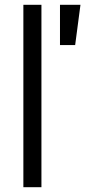

<svg xmlns="http://www.w3.org/2000/svg" viewBox="-20 -777 393 797"><path d="M152 0V-757H77V0ZM292 -590 314 -757H229V-590Z"/></svg>

Font: Plus Jakarta Sans
Style: Regular
Weight: 400
Designer: Gumpita Rahayu
Foundry: Tokotype
Version: Version 2.071;gftools[0.9.30]